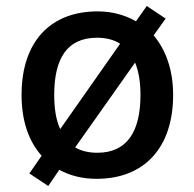

<svg xmlns="http://www.w3.org/2000/svg" viewBox="-20 -587 649 641"><path d="M558 -270C558 -355 533 -421 493 -469L533 -525L470 -567L434 -516C397 -537 354 -549 306 -549C149 -549 52 -449 52 -270C52 -183 76 -115 119 -67L78 -8L141 34L178 -20C215 0 256 10 303 10C459 10 558 -91 558 -270ZM161 -270C161 -392 204 -461 304 -461C335 -461 361 -454 381 -441L181 -156C167 -186 161 -225 161 -270ZM449 -270C449 -149 405 -77 305 -77C276 -77 251 -83 231 -95L431 -378C443 -349 449 -313 449 -270Z"/></svg>

Font: Noto Sans Bamum Medium
Style: Regular
Weight: 500
Designer: Monotype Design Team
Foundry: Monotype Imaging Inc.
Version: Version 2.002